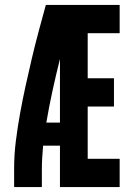

<svg xmlns="http://www.w3.org/2000/svg" viewBox="-20 -755 540 775"><path d="M37 0V-74Q37 -130 44 -186Q51 -242 61 -297Q71 -352 83 -407Q95 -462 108 -517Q121 -572 135.5 -626.5Q150 -681 165 -735H463V-621H334V-439H440V-325H334V-114H463V0H222V-167H154Q152 -143 150.5 -120Q149 -97 149 -74V0ZM167 -260H222V-517Q206 -453 192 -389Q178 -325 167 -260Z"/></svg>

Font: Iosevka Term Curly Heavy
Style: Regular
Weight: 900
Designer: Belleve Invis
Foundry: Belleve Invis
Version: Version 32.3.0